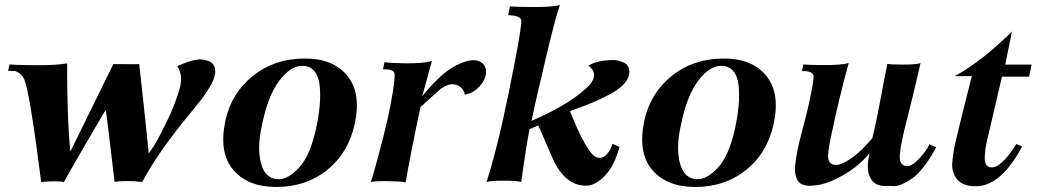

<svg xmlns="http://www.w3.org/2000/svg" viewBox="-20 -725 4127 764"><path d="M834 -423Q830 -404 813 -376Q796 -348 779.5 -327Q763 -306 728.5 -264Q694 -222 679 -202Q595 -93 546 -1Q514 -5 479.5 -4.5Q445 -4 436 -1Q402 -288 401 -288Q401 -289 366 -229.5Q331 -170 289.5 -98Q248 -26 234 0Q225 -4 188.5 -3.5Q152 -3 144 0Q99 -354 77 -408Q70 -425 57.5 -433.5Q45 -442 37.5 -442.5Q30 -443 12 -443L18 -469Q35 -466 120.5 -465.5Q206 -465 247 -473Q247 -244 260 -122L431 -470Q534 -469 534 -470Q558 -254 572 -114Q582 -128 597 -152Q612 -176 645.5 -245Q679 -314 696 -377Q700 -392 700.5 -406.5Q701 -421 698.5 -430.5Q696 -440 693 -447Q690 -454 688 -458L685 -461L690 -464Q695 -466 703.5 -469.5Q712 -473 722.5 -477Q733 -481 745.5 -484Q758 -487 769 -488Q772 -490 784.5 -488Q797 -486 810.5 -482Q824 -478 832 -462.5Q840 -447 834 -423Z M1392 -234Q1367 -117 1281.5 -48.5Q1196 20 1076 19Q964 18 907 -50.5Q850 -119 877 -246Q901 -354 985.5 -422.5Q1070 -491 1189 -492Q1302 -494 1360 -426Q1418 -358 1392 -234ZM1236 -206Q1248 -259 1252 -303.5Q1256 -348 1252 -385Q1248 -422 1230.5 -442.5Q1213 -463 1183 -463Q1135 -463 1090 -402Q1045 -341 1022 -225Q1002 -137 1019 -74Q1036 -11 1091 -12Q1128 -13 1170 -58Q1212 -103 1236 -206Z M1880 -373Q1858 -353 1829 -348Q1828 -362 1817.5 -374Q1807 -386 1786 -389.5Q1765 -393 1734 -372L1653 -299Q1613 -110 1594 1Q1584 -3 1528.5 -4Q1473 -5 1455 -1Q1462 -17 1485.5 -104.5Q1509 -192 1521 -246Q1534 -301 1543 -359Q1552 -417 1550 -432Q1546 -451 1504 -449L1510 -478Q1528 -474 1592.5 -473Q1657 -472 1699 -482Q1696 -474 1686.5 -438.5Q1677 -403 1668.5 -372Q1660 -341 1659 -341Q1693 -383 1723 -411Q1774 -462 1835 -481Q1872 -492 1894.5 -477Q1917 -462 1913.5 -431.5Q1910 -401 1880 -373Z M2483 -427Q2479 -406 2457 -385Q2435 -364 2401.5 -347Q2368 -330 2340 -318Q2312 -306 2281 -295Q2250 -284 2248 -283Q2275 -214 2299 -169Q2321 -128 2336.5 -111.5Q2352 -95 2369 -97Q2383 -98 2394 -110.5Q2405 -123 2408.5 -130.5Q2412 -138 2417 -153L2445 -140Q2425 -65 2386.5 -25.5Q2348 14 2312 14Q2228 14 2179 -95L2122 -226L2087 -211Q2072 -133 2054 -1Q2035 -6 1983.5 -6Q1932 -6 1916 -1Q1949 -103 1981 -247Q2001 -335 2029.5 -483.5Q2058 -632 2054 -646Q2049 -663 2002 -665L2009 -700Q2034 -697 2106 -697Q2178 -697 2208 -705Q2191 -660 2146.5 -471Q2102 -282 2095 -244Q2258 -315 2327 -388Q2345 -410 2344 -427Q2343 -444 2332 -454L2322 -464Q2358 -486 2421 -486Q2429 -486 2438.5 -484Q2448 -482 2461 -476.5Q2474 -471 2480.5 -458Q2487 -445 2483 -427Z M3059 -234Q3034 -117 2948.5 -48.5Q2863 20 2743 19Q2631 18 2574 -50.5Q2517 -119 2544 -246Q2568 -354 2652.5 -422.5Q2737 -491 2856 -492Q2969 -494 3027 -426Q3085 -358 3059 -234ZM2903 -206Q2915 -259 2919 -303.5Q2923 -348 2919 -385Q2915 -422 2897.5 -442.5Q2880 -463 2850 -463Q2802 -463 2757 -402Q2712 -341 2689 -225Q2669 -137 2686 -74Q2703 -11 2758 -12Q2795 -13 2837 -58Q2879 -103 2903 -206Z M3705 -139Q3681 -93 3655.5 -61Q3630 -29 3609 -14.5Q3588 0 3567.5 8.5Q3547 17 3533 15.5Q3519 14 3507 15Q3502 15 3500 15Q3457 15 3441 -22Q3426 -52 3440 -116Q3401 -66 3336 -28.5Q3271 9 3221 13Q3196 16 3179.5 11.5Q3163 7 3154.5 -6.5Q3146 -20 3144 -39Q3142 -58 3147 -91.5Q3152 -125 3161 -162Q3170 -199 3185 -255Q3193 -284 3206 -346.5Q3219 -409 3217 -424Q3212 -444 3171 -442L3177 -469Q3193 -466 3260.5 -466Q3328 -466 3357 -474Q3317 -327 3291 -202Q3275 -129 3275 -103.5Q3275 -78 3293 -71Q3317 -62 3356.5 -88Q3396 -114 3423 -144L3451 -175Q3467 -239 3484.5 -334Q3502 -429 3511 -471Q3519 -468 3573.5 -468Q3628 -468 3643 -474Q3642 -470 3631 -422Q3620 -374 3604.5 -311.5Q3589 -249 3580 -214Q3558 -123 3560.5 -94Q3563 -65 3590 -64Q3609 -63 3639.5 -96Q3670 -129 3678 -151Z M4085 -468 4075 -420H3967Q3967 -419 3957.5 -379Q3948 -339 3934 -279Q3920 -219 3912 -184Q3898 -130 3898.5 -95Q3899 -60 3924 -59Q3964 -56 4024 -152L4047 -142Q3960 21 3857 16Q3854 16 3853 16Q3788 12 3773 -41Q3770 -50 3769 -61.5Q3768 -73 3770.5 -91Q3773 -109 3774.5 -121.5Q3776 -134 3782.5 -161.5Q3789 -189 3792 -200.5Q3795 -212 3803 -247Q3811 -279 3820.5 -317Q3830 -355 3838 -386.5Q3846 -418 3847 -422H3779L3793 -430Q3808 -438 3837 -457.5Q3866 -477 3894 -499Q3917 -517 3945 -542Q3973 -567 3990.5 -583.5Q4008 -600 4007 -601Q3989 -512 3980 -468Z"/></svg>

Font: GFS Artemisia
Style: Bold Italic
Weight: 700
Italic angle: -12°
Designer: Designed by Takis Katsoulidis and George D. Matthiopoulos.
Foundry: Designed by Takis Katsoulidis and George D. Matthiopoulos.
Version: Version 1.0